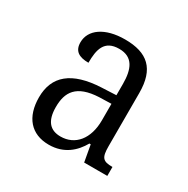

<svg xmlns="http://www.w3.org/2000/svg" viewBox="-91 -801 492 503"><g transform="rotate(30 154.5 -549.5)"><path d="M116 -380C162 -380 190 -406 207 -436H211L220 -386H290V-413C261 -413 254 -420 254 -455V-616C254 -689 220 -719 152 -719C91 -719 54 -692 54 -654C54 -628 70 -618 99 -618C99 -658 106 -690 151 -690C193 -690 205 -659 205 -615V-581L162 -579C73 -575 32 -539 32 -475C32 -416 62 -380 116 -380ZM132 -414C101 -414 83 -432 83 -475C83 -520 101 -551 169 -554L205 -555V-505C205 -449 176 -414 132 -414Z"/></g></svg>

Font: Noto Serif Hebrew Condensed Light
Style: Regular
Weight: 300
Width: 3
Designer: Monotype Design Team
Foundry: Monotype Imaging Inc.
Version: Version 2.004